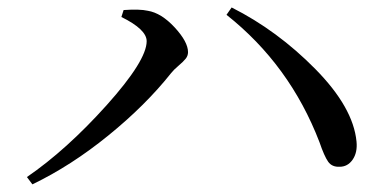

<svg xmlns="http://www.w3.org/2000/svg" viewBox="-20 -600 1040 512"><path d="M371.1 -490.2Q371.1 -521.5 303.7 -554.7L309.6 -573.2Q352.5 -576.2 374 -571.3Q410.2 -565.4 445.8 -526.9Q481.4 -488.3 481.4 -460.9Q481.4 -451.2 475.1 -443.4Q468.8 -435.5 456.1 -424.8Q443.4 -414.1 436.5 -405.3Q368.2 -319.3 269 -238.8Q169.9 -158.2 66.4 -108.4L51.8 -127.9Q157.2 -200.2 264.2 -319.3Q371.1 -438.5 371.1 -490.2ZM930.7 -222.7Q933.6 -193.4 920.4 -174.3Q907.2 -155.3 885.7 -155.3Q865.2 -154.3 855 -168.9Q844.7 -183.6 832 -220.7Q752.9 -426.8 584 -560.5L597.7 -580.1Q719.7 -518.6 820.8 -416Q921.9 -313.5 930.7 -222.7Z"/></svg>

Font: GenYoMin TW TTF Medium
Style: Regular
Weight: 500
Version: Version 1.300